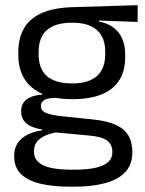

<svg xmlns="http://www.w3.org/2000/svg" viewBox="-20 -524 552 732"><path d="M256.2 -145.8Q156.5 -145.8 103.1 -189.3Q49.8 -232.8 49.8 -314.2V-326.3Q49.8 -376.9 70.5 -414.4Q91.3 -451.9 136.8 -473.2Q182.4 -494.5 256.1 -496.6L504.8 -504.3V-440.5L357.8 -445.6L357.7 -441.8Q392.2 -434.8 414 -417.8Q435.9 -400.9 446.6 -375.3Q457.3 -349.8 457.3 -315.9V-305.2Q457.3 -227.3 406.4 -186.6Q355.4 -145.8 256.2 -145.8ZM252.6 122.9H264.2Q309.2 122.9 341.3 116.3Q373.3 109.7 390.8 95.1Q408.3 80.6 408.3 56.3V54.7Q408.3 26.5 388.2 11.7Q368.1 -3.1 319.2 -7.3L181.1 -20.1L203.9 -21Q176 -16.8 154.7 -7.9Q133.5 0.9 121.5 15.6Q109.5 30.3 109.5 52.4V53.5Q109.5 79.2 126.9 94.6Q144.3 109.9 176.4 116.4Q208.6 122.9 252.6 122.9ZM247.9 187.7Q182.2 187.7 134.2 176.4Q86.3 165 60.2 139.7Q34.1 114.4 34.1 72.2V70.2Q34.1 40.2 48.3 20.1Q62.5 0.1 86.9 -11.5Q111.2 -23.2 140.9 -27L140.6 -30.2Q99.5 -37.1 80.1 -54.2Q60.6 -71.3 60.6 -99V-99.5Q60.6 -118.3 69.2 -131.8Q77.8 -145.3 95.7 -153.3Q113.6 -161.3 141 -163.3V-173.3L233.8 -150L196.1 -151.2Q161.9 -150.7 148.9 -142.7Q135.8 -134.8 135.8 -119.7V-119.2Q135.8 -102.4 154.3 -93.9Q172.8 -85.4 217.6 -80.7L335.8 -68.4Q413.5 -60.3 449 -31.1Q484.5 -1.9 484.5 55.2V57.6Q484.5 103.2 457.5 132Q430.6 160.8 380.9 174.2Q331.3 187.7 262.6 187.7ZM255.1 -205.9Q296.8 -205.9 324.7 -218.3Q352.7 -230.7 366.9 -255.4Q381.1 -280.1 381.1 -315.8V-328Q381.1 -363.2 367.2 -387.5Q353.3 -411.9 325.9 -424.6Q298.5 -437.4 257.1 -437.4H254.1Q209 -437.4 180.9 -423.7Q152.7 -410 139.9 -385.3Q127.2 -360.6 127.2 -327.4V-316.1Q127.2 -280.2 141.3 -255.5Q155.4 -230.8 183.9 -218.3Q212.3 -205.9 255.1 -205.9Z"/></svg>

Font: Anek Odia Medium
Style: Regular
Weight: 500
Designer: Yesha Goshar & Mahesh Sahu (Odia), Yesha Goshar (Latin)
Foundry: Ek Type
Version: Version 1.003